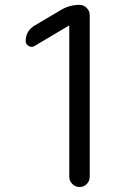

<svg xmlns="http://www.w3.org/2000/svg" viewBox="-20 -750 540 770"><path d="M118.2 -565.4Q107.4 -558.6 95.2 -565.4Q83 -572.3 83 -585Q83 -625 117.2 -646.5L222.7 -709Q257.8 -730.5 298.8 -730.5Q315.4 -730.5 327.6 -718.3Q339.8 -706.1 339.8 -689.5V-41Q339.8 -24.4 328.1 -12.2Q316.4 0 299.3 0Q282.2 0 270 -12.2Q257.8 -24.4 257.8 -41V-643.6Q257.8 -645.5 256.8 -646.5H254.9Z"/></svg>

Font: Rounded-X Mgen+ 2m regular
Style: Regular
Weight: 400
Designer: [Source Han Sans]
Ryoko NISHIZUKA  (kana & ideographs); Paul D. Hunt (Latin, Greek & Cyrillic); Wenlong ZHANG  (bopomofo
Version: Version 1.059.20150602